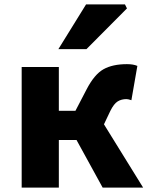

<svg xmlns="http://www.w3.org/2000/svg" viewBox="-20 -848 680 868"><path d="M78 -545H246V-347H321L372 -445Q407 -512 448 -535Q489 -558 554 -558Q583 -558 601 -550L574 -395Q559 -400 552 -400Q529 -400 512 -389.5Q495 -379 479 -347L450 -286L627 0H444L326 -215H246V0H78ZM369 -828H545L554 -810L371 -626H244Z"/></svg>

Font: Nebula Sans Bold
Style: Regular
Weight: 700
Designer: Paul D. Hunt for Adobe (as Source Sans)
Foundry: Nebula Entertainment & Broadcasting LLC
Version: Version 1.010